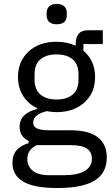

<svg xmlns="http://www.w3.org/2000/svg" viewBox="-20 -739 568 971"><path d="M520 57.1Q520 -8.8 475.1 -44.4Q430.2 -80.1 336.9 -80.1H227.1Q188.5 -80.1 168.2 -88.9Q147.9 -97.7 147.9 -119.1Q147.9 -159.7 215.8 -176.8Q244.1 -171.9 266.1 -171.9Q355 -171.9 408.2 -222.2Q460.9 -269.5 460.9 -350.1Q460.9 -431.6 401.9 -482.9V-516.1H500V-585.9H422.9Q392.1 -585.9 377.4 -567.4Q362.8 -548.8 362.8 -517.1V-507.8Q318.8 -527.8 265.1 -527.8Q179.2 -527.8 125 -479Q70.8 -427.7 70.8 -350.1Q70.8 -296.4 96.4 -254.9Q122.1 -213.4 168 -191.9V-188Q79.1 -165.5 79.1 -98.1Q79.1 -48.3 125 -25.9V-15.1Q85 -3.4 64 20.5Q43 44.4 43 85Q43 147.5 97.7 179.7Q152.3 211.9 270 211.9Q396.5 211.9 458.3 174.3Q520 136.7 520 57.1ZM444.8 63Q444.8 104.5 408.2 125.7Q371.6 147 304.2 147H230Q172.4 147 145.3 124.3Q118.2 101.6 118.2 64.9Q118.2 17.6 166 -4.9H337.9Q395 -4.9 419.9 12.7Q444.8 30.3 444.8 63ZM154.8 -335.9V-363.8Q154.8 -413.6 184.3 -438.7Q213.9 -463.9 266.1 -463.9Q318.4 -463.9 347.7 -438.7Q377 -413.6 377 -363.8V-335.9Q377 -286.1 347.7 -261Q318.4 -235.8 266.1 -235.8Q213.9 -235.8 184.3 -261Q154.8 -286.1 154.8 -335.9ZM267.1 -616.2Q317.9 -616.2 317.9 -662.1V-672.9Q317.9 -694.3 305.2 -706.8Q292.5 -719.2 267.1 -719.2Q241.7 -719.2 228.8 -706.8Q215.8 -694.3 215.8 -672.9V-662.1Q215.8 -640.6 228.5 -628.4Q241.2 -616.2 267.1 -616.2Z"/></svg>

Font: Plexus Sans
Style: Regular
Weight: 400
Version: Version 2.001;PS 002.001;hotconv 1.0.70;makeotf.lib2.5.58329